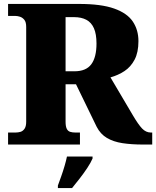

<svg xmlns="http://www.w3.org/2000/svg" viewBox="-20 -734 793 975"><path d="M21 0V-61H59Q72 -61 84 -64.5Q96 -68 104.5 -80Q113 -92 113 -116V-597Q113 -622 103.5 -633.5Q94 -645 81.5 -649Q69 -653 59 -653H21V-714H382Q494 -714 560 -690.5Q626 -667 654.5 -624.5Q683 -582 683 -525Q683 -468 663.5 -431Q644 -394 612 -373Q580 -352 541 -341L655 -148Q682 -102 701.5 -81.5Q721 -61 746 -61H753V0H706Q648 0 602 -7Q556 -14 523 -33.5Q490 -53 471 -90L366 -306H313V-116Q313 -92 319 -80Q325 -68 336.5 -64.5Q348 -61 362 -61H386V0ZM358 -372Q417 -372 443.5 -407.5Q470 -443 470 -513Q470 -561 457 -590.5Q444 -620 418.5 -633.5Q393 -647 356 -647H313V-372ZM274 208Q281 189 290.5 162.5Q300 136 308 108.5Q316 81 320 61H450V71Q441 92 423.5 118.5Q406 145 385 172Q364 199 346 221H274Z"/></svg>

Font: Noto Serif Armenian Black
Style: Regular
Weight: 900
Version: Version 2.007